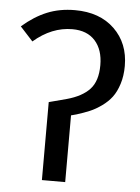

<svg xmlns="http://www.w3.org/2000/svg" viewBox="-51 -742 569 782"><g transform="rotate(5 233.0 -350.5)"><path d="M149.9 0V-318.8L222.2 -337.9Q284.2 -355 315.2 -388.4Q346.2 -421.9 346.2 -486.8Q346.2 -549.8 313.5 -586.4Q280.8 -623 220.2 -623Q136.2 -623 62 -559.1L9.8 -616.2Q59.1 -659.2 110.4 -680.2Q161.6 -701.2 224.1 -701.2Q325.7 -701.2 385.7 -643.1Q445.8 -585 445.8 -492.2Q445.8 -451.7 435.3 -418.7Q424.8 -385.7 408.7 -364.3Q392.6 -342.8 367.9 -325.2Q343.3 -307.6 320.1 -297.9Q296.9 -288.1 267.1 -278.8L245.1 -272.9V0Z"/></g></svg>

Font: FiraGO
Style: Regular
Weight: 400
Designer: bBox Type
Foundry: bBox Type GmbH
Version: Version 1.001;PS 001.001;hotconv 1.0.88;makeotf.lib2.5.64775